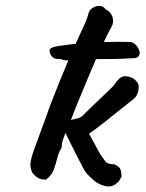

<svg xmlns="http://www.w3.org/2000/svg" viewBox="-20 -650 505 666"><path d="M334 -8Q317 -14 304 -25.5Q291 -37 279 -50Q275 -55 266 -72Q257 -89 246 -110.5Q235 -132 224.5 -153.5Q214 -175 207 -189Q202 -176 198 -164.5Q194 -153 194 -138Q184 -123 178.5 -101.5Q173 -80 169 -69Q166 -56 158 -45.5Q150 -35 140 -27Q122 -27 112.5 -32.5Q103 -38 92 -51Q85 -67 85.5 -80Q86 -93 90 -105Q92 -114 101.5 -140Q111 -166 122.5 -197.5Q134 -229 143 -253.5Q152 -278 153 -282Q190 -377 214.5 -434.5Q239 -492 254 -523.5Q269 -555 276 -571.5Q283 -588 286 -600Q289 -615 301 -622.5Q313 -630 326 -629.5Q339 -629 347 -617Q350 -615 354 -613Q358 -611 361 -607Q370 -597 372 -583Q374 -569 366 -555Q358 -542 344 -512.5Q330 -483 313 -444.5Q296 -406 279.5 -366Q263 -326 248.5 -291Q234 -256 226 -234Q238 -237 246 -238.5Q254 -240 261 -244.5Q268 -249 277 -259Q283 -265 298 -279.5Q313 -294 330.5 -310.5Q348 -327 361 -340Q374 -353 375 -354Q381 -363 389 -372.5Q397 -382 410 -386Q427 -385 436.5 -381Q446 -377 455 -366Q464 -356 460 -336.5Q456 -317 444 -307Q427 -294 401 -273Q375 -252 346 -229Q317 -206 289 -186Q301 -165 310.5 -146.5Q320 -128 327 -116Q338 -100 345.5 -90Q353 -80 377 -80Q392 -73 396 -66Q400 -59 400.5 -51.5Q401 -44 402 -37Q399 -33 397 -29.5Q395 -26 393 -22Q390 -20 383.5 -13.5Q377 -7 365 -4Q353 -1 334 -8ZM227 -440Q220 -440 210 -440.5Q200 -441 190 -445Q173 -445 167.5 -448Q162 -451 157 -458Q147 -476 156 -482.5Q165 -489 203 -493Q242 -499 296 -502Q350 -505 393 -505Q420 -505 431.5 -504.5Q443 -504 453 -492Q468 -474 463.5 -460Q459 -446 435 -448Q426 -447 400.5 -446Q375 -445 320 -445Q310 -445 283.5 -442.5Q257 -440 227 -440Z"/></svg>

Font: Caveat SemiBold
Style: Regular
Weight: 600
Designer: Pablo Impallari
Foundry: Pablo Impallari
Version: Version 2.000